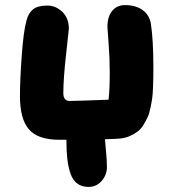

<svg xmlns="http://www.w3.org/2000/svg" viewBox="-20 -549 687 761"><path d="M214.8 4.9Q129.9 4.9 94.5 -36.4Q59.1 -77.6 59.1 -168Q59.1 -231.9 66.2 -328.9Q73.2 -425.8 85 -467.8Q92.8 -497.6 111.3 -512.2Q129.9 -526.9 168 -526.9Q200.7 -526.9 226.8 -502.2Q252.9 -477.5 252.9 -435.1L242.2 -335.9Q231 -236.8 231 -180.2Q231 -148.9 255.9 -148.9Q280.8 -148.9 410.2 -153.8Q415 -193.8 415 -262.2Q415 -319.8 410.4 -376.7Q405.8 -433.6 405.8 -441.9Q405.8 -483.4 424.8 -506.1Q443.8 -528.8 475.1 -528.8Q518.6 -528.8 545.7 -508.8Q572.8 -488.8 578.1 -454.1Q587.9 -390.1 587.9 -280.8Q587.9 -254.9 587.6 -241Q587.4 -227.1 586.4 -201.2Q585.4 -175.3 583.3 -159.9Q581.1 -144.5 576.4 -121.8Q571.8 -99.1 565.4 -85.2Q559.1 -71.3 549.1 -54.7Q539.1 -38.1 526.4 -28.3Q513.7 -18.6 496.1 -10.5Q478.5 -2.4 457 0Q446.3 1.5 396 2.9Q397 15.1 399.2 38.8Q401.4 62.5 402.6 80.1Q403.8 97.7 403.8 112.8Q403.8 144 383.1 168Q362.3 191.9 331.1 191.9Q304.2 191.9 286.4 178.7Q268.6 165.5 259.5 139.2Q250.5 112.8 246.8 81.3Q243.2 49.8 243.2 4.9Z"/></svg>

Font: Shantell Sans Normal
Style: Regular
Weight: 800
Designer: Stephen Nixon, Anya Danilova, Shantell Martin
Foundry: Arrow Type
Version: Version 1.006;[559af2be0]